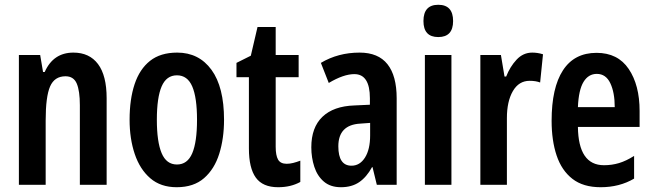

<svg xmlns="http://www.w3.org/2000/svg" viewBox="-20 -773 2730 803"><path d="M287 -553Q354 -553 390 -505Q426 -457 426 -362V0H314V-333Q314 -393 301 -423.5Q288 -454 254 -454Q208 -454 189.5 -411.5Q171 -369 171 -269V0H59V-543H148L160 -472H167Q203 -553 287 -553Z M917 -272Q917 -194 897 -130Q877 -66 833.5 -28Q790 10 719 10Q652 10 608.5 -27.5Q565 -65 543.5 -129Q522 -193 522 -272Q522 -358 543 -421Q564 -484 607.5 -518.5Q651 -553 721 -553Q812 -553 864.5 -481Q917 -409 917 -272ZM636 -272Q636 -180 656 -132.5Q676 -85 720 -85Q764 -85 784 -132Q804 -179 804 -272Q804 -365 784 -411.5Q764 -458 720 -458Q676 -458 656 -411.5Q636 -365 636 -272Z M1179 -88Q1192 -88 1206 -91.5Q1220 -95 1236 -101V-12Q1216 -1 1193 4.5Q1170 10 1143 10Q1079 10 1050 -30Q1021 -70 1021 -152V-450H969V-510L1029 -540L1057 -660H1133V-543H1229V-450H1133V-159Q1133 -123 1143 -105.5Q1153 -88 1179 -88Z M1484 -553Q1562 -553 1600.5 -504.5Q1639 -456 1639 -362V0H1556L1538 -74H1536Q1513 -32 1482 -11Q1451 10 1406 10Q1362 10 1334.5 -13.5Q1307 -37 1294.5 -75.5Q1282 -114 1282 -157Q1282 -240 1328.5 -284.5Q1375 -329 1462 -332L1527 -335V-362Q1527 -463 1462 -463Q1417 -463 1355 -426L1322 -510Q1394 -553 1484 -553ZM1487 -256Q1395 -251 1395 -161Q1395 -80 1450 -80Q1485 -80 1506.5 -114Q1528 -148 1528 -207V-259Z M1813 -753Q1875 -753 1875 -685Q1875 -618 1813 -618Q1751 -618 1751 -685Q1751 -753 1813 -753ZM1868 -543V0H1757V-543Z M2206 -553Q2216 -553 2227 -551.5Q2238 -550 2251 -546L2239 -428Q2221 -435 2195 -435Q2150 -435 2125 -392Q2100 -349 2100 -279V0H1989V-543H2075L2090 -453H2097Q2113 -494 2140.5 -523.5Q2168 -553 2206 -553Z M2475 -552Q2564 -552 2609.5 -484.5Q2655 -417 2655 -309V-242H2397Q2399 -82 2506 -82Q2539 -82 2569 -91Q2599 -100 2632 -121V-26Q2571 10 2492 10Q2419 10 2374 -25Q2329 -60 2308 -122.5Q2287 -185 2287 -268Q2287 -406 2334.5 -479Q2382 -552 2475 -552ZM2476 -464Q2441 -464 2420.5 -430.5Q2400 -397 2397 -325H2551Q2551 -386 2532.5 -425Q2514 -464 2476 -464Z"/></svg>

Font: Noto Sans Thai Looped ExtraCondensed SemiBold
Style: Regular
Weight: 600
Width: 2
Designer: Sasikarn Vongin, Ben Mitchell
Foundry: The Fontpad Ltd
Version: Version 1.001; ttfautohint (v1.8.4.7-5d5b)